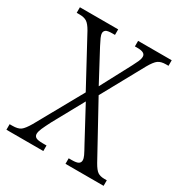

<svg xmlns="http://www.w3.org/2000/svg" viewBox="-167 -837 909 960"><g transform="rotate(30 287.0 -357.0)"><path d="M6 0V-32H21Q54 -32 69.5 -43.5Q85 -55 106 -91L256 -360L109 -632Q92 -662 76.5 -672Q61 -682 34 -682H18V-714H239V-682H225Q195 -682 186.5 -675Q178 -668 178 -658Q178 -647 184.5 -632.5Q191 -618 203 -595L297 -419L390 -594Q400 -613 407 -628.5Q414 -644 414 -657Q414 -682 370 -682H354V-714H548V-682H534Q505 -682 489 -670.5Q473 -659 452 -622L319 -380L482 -83Q500 -51 514.5 -41.5Q529 -32 553 -32H567V0H347V-32H365Q392 -32 402.5 -38.5Q413 -45 413 -58Q413 -69 406 -84Q399 -99 380 -133L279 -321L181 -143Q164 -110 155.5 -90.5Q147 -71 147 -58Q147 -45 157.5 -38.5Q168 -32 198 -32H219V0Z"/></g></svg>

Font: Noto Serif SemiCondensed Light
Style: Regular
Weight: 300
Width: 4
Designer: Monotype Design Team
Foundry: Monotype Imaging Inc.
Version: Version 2.013